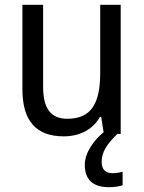

<svg xmlns="http://www.w3.org/2000/svg" viewBox="-20 -556 599 797"><path d="M402 116C402 76 422 44 467 0H481V-536H396V-255C396 -129 361 -63 259 -63C191 -63 159 -106 159 -195V-536H73V-186C73 -56 128 10 245 10C307 10 365 -16 395 -71H400L410 -7C370 26 332 77 332 128C332 188 364 221 432 221C456 221 473 218 489 213V157C479 159 466 163 447 163C418 163 402 147 402 116Z"/></svg>

Font: Noto Sans Bengali SemiCondensed
Style: Regular
Weight: 400
Width: 4
Designer: Jelle Bosma - Monotype Design Team
Foundry: Monotype Imaging Inc.
Version: Version 2.003